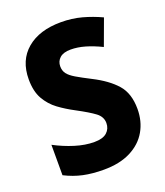

<svg xmlns="http://www.w3.org/2000/svg" viewBox="-135 -816 791 919"><g transform="rotate(-20 260.0 -357.0)"><path d="M486 -209Q486 -146 457.5 -96.5Q429 -47 373 -18.5Q317 10 236 10Q178 10 131.5 0Q85 -10 40 -33V-188Q89 -162 140.5 -146Q192 -130 238 -130Q282 -130 302.5 -148.5Q323 -167 323 -196Q323 -228 294.5 -249.5Q266 -271 204 -304Q162 -326 126 -352.5Q90 -379 67.5 -418.5Q45 -458 45 -519Q45 -616 109 -670Q173 -724 283 -724Q339 -724 388.5 -710.5Q438 -697 485 -675L436 -542Q393 -563 355 -574Q317 -585 282 -585Q245 -585 226.5 -568.5Q208 -552 208 -526Q208 -504 219.5 -488.5Q231 -473 258 -457Q285 -441 330 -418Q405 -380 445.5 -334Q486 -288 486 -209Z"/></g></svg>

Font: Noto Sans Ethiopic SemiCondensed ExtraBold
Style: Regular
Weight: 800
Width: 4
Designer: Monotype Design Team
Foundry: Monotype Imaging Inc.
Version: Version 2.102; ttfautohint (v1.8.4.7-5d5b)